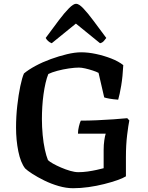

<svg xmlns="http://www.w3.org/2000/svg" viewBox="-20 -997 786 1017"><path d="M367 0Q331 0 291 -11.5Q251 -23 214.5 -41Q178 -59 151 -76.5Q124 -94 113 -105Q89 -136 77 -195.5Q65 -255 65 -321Q65 -380 71.5 -437.5Q78 -495 87.5 -540.5Q97 -586 107 -608Q131 -628 168 -648Q205 -668 249 -684Q293 -700 335 -710Q377 -720 410 -720Q447 -720 489 -711Q531 -702 569.5 -687Q608 -672 633 -652Q630 -591 622 -543.5Q614 -496 606 -469Q579 -471 559.5 -474.5Q540 -478 532 -481L502 -611Q491 -617 471 -623.5Q451 -630 431.5 -634.5Q412 -639 398 -639Q376 -639 345 -634.5Q314 -630 284 -622Q254 -614 236 -605Q228 -586 221.5 -558Q215 -530 210.5 -497.5Q206 -465 204 -431.5Q202 -398 202 -367Q202 -325 206 -282.5Q210 -240 217.5 -205.5Q225 -171 234 -149Q242 -141 260.5 -130.5Q279 -120 303.5 -109.5Q328 -99 352 -92Q376 -85 395 -85Q419 -85 444 -88.5Q469 -92 491.5 -97Q514 -102 529 -106V-203Q529 -230 532.5 -254Q536 -278 540 -289H393Q393 -307 398 -327.5Q403 -348 408 -358Q448 -358 493.5 -360Q539 -362 581.5 -365Q624 -368 654 -371L665 -359Q660 -335 653.5 -282.5Q647 -230 647 -164V-63Q631 -53 601 -42.5Q571 -32 531.5 -22Q492 -12 449.5 -6Q407 0 367 0ZM254 -768Q243 -772 234.5 -780Q226 -788 222 -796Q261 -849 291.5 -889.5Q322 -930 345.5 -953.5Q369 -977 383 -977Q398 -977 421 -953Q444 -929 474.5 -888Q505 -847 543 -796Q539 -791 531 -781Q523 -771 510 -768L382 -872Z"/></svg>

Font: Texturina 12pt SemiBold
Style: Regular
Weight: 600
Designer: Guillermo Torres Carreño
Foundry: Omnibus-Type
Version: Version 1.002